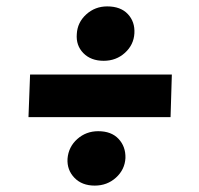

<svg xmlns="http://www.w3.org/2000/svg" viewBox="-20 -606 622 600"><path d="M69 -240 74 -373H517L513 -240ZM276 -26Q236 -26 212.5 -50.5Q189 -75 191 -110Q194 -147 221.5 -171.5Q249 -196 287 -196Q328 -196 350.5 -172Q373 -148 372 -112Q370 -76 342.5 -51Q315 -26 276 -26ZM304 -416Q264 -416 240.5 -440Q217 -464 220 -500Q222 -536 249.5 -561Q277 -586 315 -586Q357 -586 379.5 -562Q402 -538 400 -502Q398 -466 370.5 -441Q343 -416 304 -416Z"/></svg>

Font: Literata ExtraBold
Style: Italic
Weight: 800
Italic angle: -2°
Designer: Latin by Veronika Burian and Jose Scaglione. Greek by Irene Vlachou. Cyrillic by Vera Evstafieva
Foundry: TypeTogether
Version: Version 3.002